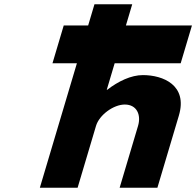

<svg xmlns="http://www.w3.org/2000/svg" viewBox="-20 -880 920 900"><path d="M393.2 -760.5H278.7L226 -583.5H340.5L166.8 0H343.8L430.1 -290C445.3 -341 511.9 -390 564.9 -390C621.9 -390 642.3 -341 627.1 -290L540.8 0H717.8L818.4 -338C861 -481 744 -528 650 -528C594 -528 534.3 -499 482.4 -459H480.4L517.5 -583.5H827L879.7 -760.5H570.2L599.8 -860H422.8Z"/></svg>

Font: Hussar
Style: BdOblThree
Weight: 700
Foundry: Cannot Into Space Fonts
Version: Version 2.00